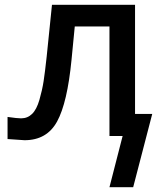

<svg xmlns="http://www.w3.org/2000/svg" viewBox="-20 -571 681 806"><path d="M439.5 214.8 518.6 -92.8H619.1L539.1 214.8ZM11.7 -80.1Q52.7 -74.2 68.4 -74.2Q95.7 -74.2 114.7 -92.8Q133.8 -111.3 145.5 -151.9Q157.2 -192.4 163.1 -230.5Q168.9 -268.6 175.8 -332L198.2 -550.8H546.9V0H439.5V-460H293.9L280.3 -320.3Q262.7 -139.6 219.7 -61Q176.8 17.6 83 17.6Q80.1 17.6 11.7 12.7Z"/></svg>

Font: Gothic A1 SemiBold
Style: Regular
Weight: 600
Version: Version 2.50